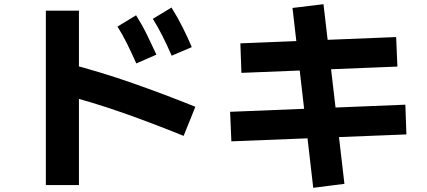

<svg xmlns="http://www.w3.org/2000/svg" viewBox="-20 -819 2040 917"><path d="M357 65H199V-768H357ZM913 -309 857 -170Q712 -229 566 -280.5Q420 -332 263 -372L301 -517Q462 -475 614.5 -421.5Q767 -368 913 -309ZM631 -516Q606 -572 585 -614Q564 -656 541 -692L630 -746Q659 -700 682.5 -652Q706 -604 727 -558ZM800 -553Q775 -610 754 -651Q733 -692 710 -729L799 -783Q828 -737 852 -689Q876 -641 896 -594Z M1872 -642 1878 -501 1133 -471 1128 -612ZM1916 -319 1921 -177 1085 -144 1079 -285ZM1625 59 1476 78 1377 -781 1525 -799Z"/></svg>

Font: Murecho Thin
Style: Bold
Weight: 700
Version: Version 1.010